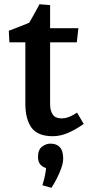

<svg xmlns="http://www.w3.org/2000/svg" viewBox="-20 -627 441 905"><path d="M229.3 15Q157.2 15 128.3 -25.5Q99.5 -65.9 99.5 -138V-479.5L149.9 -427.4H24.4L21.4 -482Q37.5 -488.3 60 -496.7Q82.5 -505.1 105.2 -514.6Q127.9 -524.2 142.5 -532L98.9 -490.7Q105.8 -499.9 115.3 -515.7Q124.7 -531.5 134.7 -549.5Q144.6 -567.4 153.3 -583Q161.9 -598.7 166.2 -607L216.2 -603V-134.6Q216.2 -105.7 228.5 -87.4Q240.8 -69 269.7 -69Q288.5 -69 307.3 -76.6Q326 -84.3 343.1 -96.2L374.5 -43Q339.8 -17.8 302.5 -1.4Q265.1 15 229.3 15ZM197.3 -427.4V-494H349.5L342 -427.4ZM222.4 258.2 179.9 246.2Q183.1 236.3 187.8 218.3Q192.5 200.3 195.5 180.1Q198.5 160 194.6 144.4L223.5 167.4Q215.5 168.6 199.9 165.6Q184.2 162.5 171.6 150Q159.1 137.5 159.1 111.7Q159.1 79.2 177.9 64.6Q196.7 50 217.3 50Q277.8 50 277.8 120Q277.8 140.4 268.7 166Q259.6 191.5 246.9 216Q234.2 240.5 222.4 258.2Z"/></svg>

Font: Andada Pro
Style: Regular
Weight: 400
Designer: Carolina Giovagnoli
Foundry: Huerta Tipografica
Version: Version 3.003